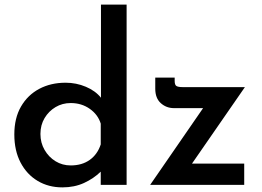

<svg xmlns="http://www.w3.org/2000/svg" viewBox="-20 -800 1132 831"><path d="M250 11Q190 11 143 -17Q96 -45 69 -96.5Q42 -148 42 -218Q42 -289 71 -339Q100 -389 150 -415.5Q200 -442 264 -442Q310 -442 351.5 -424.5Q393 -407 417 -377V-780H528V0H416V-57Q385 -27 343.5 -8Q302 11 250 11ZM286 -84Q335 -84 368.5 -108Q402 -132 416 -175V-265Q404 -304 368.5 -329Q333 -354 286 -354Q250 -354 220.5 -336.5Q191 -319 173 -289Q155 -259 155 -220Q155 -182 173 -151Q191 -120 220.5 -102Q250 -84 286 -84ZM733 -332Q700 -332 676 -353.5Q652 -375 652 -416V-464H736V-450Q736 -432 744 -427.5Q752 -423 770 -423H1040L811 -92H1037V0H630L859 -332Z"/></svg>

Font: Synthetic SemiBold
Style: Regular
Weight: 600
Designer: Santiago Orozco
Foundry: Typemade
Version: Version 2.000; ttfautohint (v1.8.4.7-5d5b)